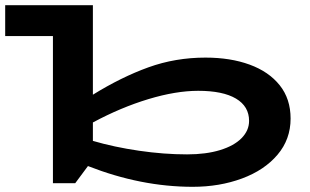

<svg xmlns="http://www.w3.org/2000/svg" viewBox="-56 -706 1196 740"><path d="M1064 -249Q1064 -169 1013.5 -109.5Q963 -50 876.5 -18Q790 14 687 14Q487 14 283 -66L234 0H148V-567H-36V-686H302V-341Q412 -409 516 -446.5Q620 -484 736 -484Q832 -484 906 -457Q980 -430 1022 -377.5Q1064 -325 1064 -249ZM904 -240Q904 -296 853.5 -326Q803 -356 708 -356Q622 -356 516 -324Q410 -292 302 -234V-163Q384 -139 480 -125Q576 -111 665 -111Q738 -111 792 -127.5Q846 -144 875 -173.5Q904 -203 904 -240Z"/></svg>

Font: BioRhyme Expanded ExtraBold
Style: Regular
Weight: 800
Width: 7
Designer: Aoife Mooney
Foundry: Aoife Mooney Type
Version: Version 1.000